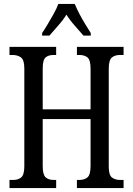

<svg xmlns="http://www.w3.org/2000/svg" viewBox="-20 -951 673 971"><path d="M28 0V-41H47Q73 -41 88 -54.5Q103 -68 103 -111V-605Q103 -648 86 -660.5Q69 -673 43 -673H28V-714H264V-673H251Q225 -673 210.5 -660.5Q196 -648 196 -604V-398H438V-603Q438 -647 423 -660Q408 -673 381 -673H369V-714H605V-673H587Q561 -673 545.5 -660Q530 -647 530 -603V-108Q530 -66 546 -53.5Q562 -41 587 -41H605V0H369V-41H381Q408 -41 423 -54.5Q438 -68 438 -112V-349H196V-111Q196 -68 210.5 -54.5Q225 -41 251 -41H264V0ZM193 -784Q206 -803 221.5 -829Q237 -855 252 -882Q267 -909 275 -931H358Q367 -909 381 -882Q395 -855 411 -829Q427 -803 439 -784V-771H402Q381 -796 357.5 -822Q334 -848 316 -877Q298 -848 274.5 -822Q251 -796 230 -771H193Z"/></svg>

Font: Noto Serif ExtraCondensed
Style: Regular
Weight: 400
Width: 2
Designer: Monotype Design Team
Foundry: Monotype Imaging Inc.
Version: Version 2.015